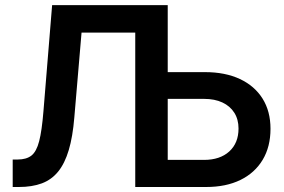

<svg xmlns="http://www.w3.org/2000/svg" viewBox="-20 -748 1138 768"><path d="M30.8 0V-109.9H50.3Q85.4 -109.9 105.7 -125.7Q126 -141.6 136.7 -183.3Q147.5 -225.1 153.8 -303.2L188.5 -727.5H536.1V-617.7H306.2L277.3 -278.3Q271 -201.2 255.1 -147.9Q239.3 -94.7 212.9 -62Q186.5 -29.3 147.5 -14.6Q108.4 0 55.2 0ZM607.9 -459.5H799.8Q880.9 -459.5 939.7 -431.9Q998.5 -404.3 1030.3 -353.5Q1062 -302.7 1062 -232.9Q1062 -161.1 1030.8 -108.9Q999.5 -56.6 941.9 -28.3Q884.3 0 804.2 0H521V-727.5H650.9V-108.4H795.9Q859.9 -108.4 897 -142.1Q934.1 -175.8 934.1 -233.9Q934.1 -270.5 917.2 -297.1Q900.4 -323.7 869.6 -338.1Q838.9 -352.5 795.9 -352.5H607.9Z"/></svg>

Font: Inter 24pt SemiBold
Style: Regular
Weight: 600
Designer: Rasmus Andersson
Foundry: rsms
Version: Version 4.001;git-66647c0bb